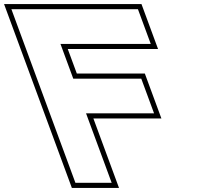

<svg xmlns="http://www.w3.org/2000/svg" viewBox="-305 -830 968 940"><path d="M285.3 -785H370.3L433 -615H348H-9L53.6 -445H290.5H386.6L449.3 -275H353.2H116.3L210.4 -20L241.7 65H64.2L32.9 -20L-61.2 -275L-123.9 -445L-217.9 -700L-249.2 -785H-164.2ZM387.7 -810H-285.1L46.8 90H277.6L152.2 -250H485.2L404.1 -470H71.1L26.8 -590H468.8Z"/></svg>

Font: Nordica Plus
Style: NordicaClassicBkExtOpOblOl
Weight: 900
Version: Version 1.01